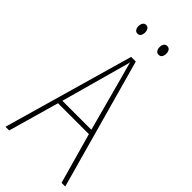

<svg xmlns="http://www.w3.org/2000/svg" viewBox="-278 -1033 993 993"><g transform="rotate(45 218.5 -536.5)"><path d="M410 -93 332 -371H106L27 -93H0L204 -808H238L437 -93ZM243 -700Q237 -722 231.5 -741.5Q226 -761 220 -784Q215 -762 209 -742.5Q203 -723 197 -699L113 -396H325ZM118 -948Q118 -960 124 -970Q130 -980 142 -980Q154 -980 160 -970.5Q166 -961 166 -948Q166 -934 160 -925Q154 -916 142 -916Q130 -916 124 -925.5Q118 -935 118 -948ZM272 -948Q272 -961 278 -970.5Q284 -980 296 -980Q309 -980 315 -971Q321 -962 321 -948Q321 -934 315 -925Q309 -916 296 -916Q284 -916 278 -925.5Q272 -935 272 -948Z"/></g></svg>

Font: Noto Sans Kannada UI Condensed Thin
Style: Regular
Weight: 100
Width: 3
Designer: Jelle Bosma - Monotype Design Team
Foundry: Monotype Imaging Inc.
Version: Version 2.005; ttfautohint (v1.8.4.7-5d5b)